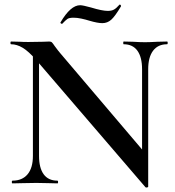

<svg xmlns="http://www.w3.org/2000/svg" viewBox="-20 -808 772 846"><path d="M125 -602 152 -600V-121Q152 -68 172.5 -40Q193 -12 233 -12Q236 -12 236 -6Q236 0 233 0Q207 0 193 -1L140 -2L81 -1Q65 0 35 0Q32 0 32 -6Q32 -12 35 -12Q78 -12 101.5 -40Q125 -68 125 -121ZM621 17 140 -543Q106 -582 80 -597.5Q54 -613 29 -613Q26 -613 26 -619Q26 -625 29 -625L69 -624Q81 -623 105 -623L169 -624Q181 -625 197 -625Q205 -625 209 -621Q213 -617 221 -605Q238 -582 246 -573L625 -127L633 14Q633 17 628 18Q623 19 621 17ZM633 14 606 -16V-503Q606 -556 585.5 -584.5Q565 -613 525 -613Q523 -613 523 -619Q523 -625 525 -625L566 -624Q598 -622 619 -622Q638 -622 674 -624L716 -625Q719 -625 719 -619Q719 -613 716 -613Q676 -613 654.5 -584.5Q633 -556 633 -503ZM506 -787 508 -788Q510 -788 512 -785Q514 -782 513 -780Q487 -736 470 -721Q453 -706 431 -706Q410 -706 373 -717Q357 -722 338.5 -726Q320 -730 304 -730Q285 -730 277 -724.5Q269 -719 254 -703H253Q250 -703 247.5 -705.5Q245 -708 247 -710Q291 -785 333 -785Q345 -785 381 -775Q430 -760 455 -760Q472 -760 482.5 -766Q493 -772 506 -787Z"/></svg>

Font: Cormorant SC SemiBold
Style: Regular
Weight: 600
Designer: Christian Thalmann (Catharsis Fonts)
Foundry: Catharsis Fonts
Version: Version 4.000